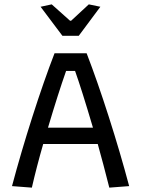

<svg xmlns="http://www.w3.org/2000/svg" viewBox="-20 -860 647 880"><path d="M166 -829 217 -840 301 -765H306L387 -840L440 -829L341 -696H266ZM35 -7Q76 -161 128.5 -325Q181 -489 230 -616H377Q426 -489 478.5 -325Q531 -161 572 -7L481 0Q453 -111 428 -200H178Q148 -96 126 0ZM406 -275Q354 -451 324 -535H283Q247 -433 200 -275Z"/></svg>

Font: Athiti Medium
Style: Regular
Weight: 500
Designer: CadsonDemak Team
Foundry: CadsonDemak
Version: Version 1.032